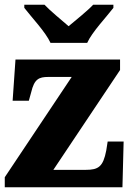

<svg xmlns="http://www.w3.org/2000/svg" viewBox="-20 -786 549 806"><path d="M192 -606H346C366 -651 427 -715 456 -753V-766H371C351 -744 297 -700 268 -676C240 -700 187 -744 167 -766H82V-753C111 -715 172 -651 192 -606ZM0 0H494L499 -192H432L426 -154C413 -86 393 -73 340 -73H204L484 -492V-536H45L33 -363H101L111 -399C124 -454 143 -463 183 -463H281L0 -42Z"/></svg>

Font: Noto Serif Devanagari SemiCondensed Black
Style: Regular
Weight: 900
Width: 4
Designer: Universal Thirst, Indian Type Foundry and the Monotype Design Team
Foundry: Monotype Imaging Inc.
Version: Version 2.004